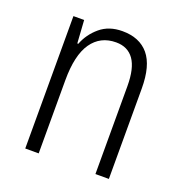

<svg xmlns="http://www.w3.org/2000/svg" viewBox="-104 -685 689 725"><g transform="rotate(20 240.5 -322.0)"><path d="M268 -593Q337 -593 373.5 -549.5Q410 -506 410 -414V-51H356V-404Q356 -476 331.5 -510.5Q307 -545 260 -545Q197 -545 162.5 -495.5Q128 -446 128 -345V-51H74V-583H117L123 -491H127Q143 -533 178.5 -563Q214 -593 268 -593Z"/></g></svg>

Font: Noto Sans Tamil UI Condensed Light
Style: Regular
Weight: 300
Width: 3
Designer: Jelle Bosma - Monotype Design Team
Foundry: Monotype Imaging Inc.
Version: Version 2.004; ttfautohint (v1.8.4.7-5d5b)